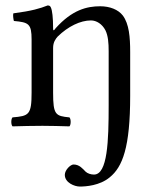

<svg xmlns="http://www.w3.org/2000/svg" viewBox="-20 -462 568 705"><path d="M175 -358C175 -398 171.7 -423.7 167 -434C164.9 -438.6 163 -442 155 -442C127 -431 98 -422 29 -413C27 -407 29 -391 31 -385C85 -380 96 -375 96 -317V-122C96 -40 86 -36 26 -31C20 -25 20 -4 26 2C67 1 93 0 136 0C175 0 193 1 235 2C241 -4 241 -25 235 -31C184 -36 175 -40 175 -122V-286C175 -307 184 -319 192 -328C230 -365 275 -387 314 -387C334 -387 355 -374 367 -351C377 -331 379 -304 379 -274V-76C379 56 375 179 325 179C314 179 301 175 294 168C284 158 272 142 250 142C239 142 218 162 218 180C218 209 254 223 273 223C294 223 346 220 383 189C430 151 458 79 458 -110V-271C458 -326 454 -374 431 -405C414 -427 383 -439 348 -439C299 -439 245 -426 184 -358C181 -354 175 -344 175 -358Z"/></svg>

Font: Libertinus Math
Style: Regular
Weight: 400
Designer: Philipp H. Poll
Foundry: Khaled Hosny
Version: Version 6.2